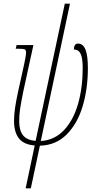

<svg xmlns="http://www.w3.org/2000/svg" viewBox="-20 -780 531 1040"><path d="M168 8Q108 3 82 -31Q56 -65 56 -125Q56 -158 61.5 -195.5Q67 -233 78 -284L110 -428Q121 -478 121 -495Q121 -509 114 -512.5Q107 -516 79 -516H65L70 -536H161L106 -284Q94 -224 89 -191.5Q84 -159 84 -122Q84 -74 104.5 -47.5Q125 -21 173 -17L331 -760H359L201 -16Q276 -21 327 -75.5Q378 -130 403 -218Q428 -306 428 -411Q428 -464 417 -488Q406 -512 380 -512Q380 -526 385.5 -535Q391 -544 402 -544Q430 -544 443 -511.5Q456 -479 456 -411Q456 -300 428 -205.5Q400 -111 341.5 -52Q283 7 196 9L147 240H119Z"/></svg>

Font: Noto Serif CondThin
Style: Italic
Weight: 250
Width: 3
Italic angle: -12°
Designer: Monotype Design Team
Foundry: Monotype Imaging Inc.
Version: Version 1.001